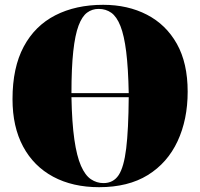

<svg xmlns="http://www.w3.org/2000/svg" viewBox="-20 -764 832 798"><path d="M392 14Q282 14 201 -29.5Q120 -73 76 -155Q32 -237 32 -352Q32 -483 78.5 -570Q125 -657 210 -700.5Q295 -744 409 -744Q511 -744 590.5 -703Q670 -662 715 -582Q760 -502 760 -383Q760 -267 718 -177Q676 -87 594.5 -36.5Q513 14 392 14ZM277 -377H515Q513 -481 504.5 -549Q496 -617 480.5 -656Q465 -695 442.5 -711Q420 -727 390 -727Q363 -727 342 -711.5Q321 -696 306.5 -657.5Q292 -619 284.5 -550.5Q277 -482 277 -377ZM410 -3Q451 -3 473 -36Q495 -69 504.5 -147Q514 -225 515 -360H277Q279 -254 289 -184.5Q299 -115 316.5 -75Q334 -35 358 -19Q382 -3 410 -3Z"/></svg>

Font: Display Black
Style: Regular
Weight: 900
Designer: Latin by Veronika Burian and Jose Scaglione. Greek by Irene Vlachou. Cyrillic by Vera Evstafieva.
Foundry: TypeTogether
Version: Version 3.002